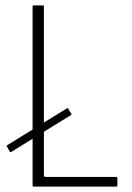

<svg xmlns="http://www.w3.org/2000/svg" viewBox="-20 -693 489 713"><path d="M105 0Q101 0 101 -5V-668Q101 -673 105 -673H138Q141 -673 142 -672Q143 -671 143 -668V-45Q143 -41 144 -38.5Q145 -36 150 -36H410Q413 -36 414.5 -35Q416 -34 416 -31V-5Q416 -2 414.5 -1Q413 0 410 0ZM22 -129Q20 -128 18.5 -128.5Q17 -129 17 -129L5 -150Q3 -152 7 -154L229 -291Q231 -292 233 -290L245 -270Q247 -268 244 -266Z"/></svg>

Font: Glory ExtraLight
Style: Regular
Weight: 250
Version: Version 1.011